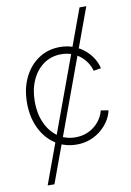

<svg xmlns="http://www.w3.org/2000/svg" viewBox="-101 -796 725 1061"><g transform="rotate(-10 262.0 -265.0)"><path d="M78.1 204.1 422.4 -734.4H460.4L116.2 204.1ZM276.9 9.3Q209 9.3 156.5 -25.9Q104 -61 74.5 -122.8Q44.9 -184.6 44.9 -263.7Q44.9 -343.8 74.5 -405.3Q104 -466.8 156.5 -502.2Q209 -537.6 276.9 -537.6Q318.8 -537.6 353.5 -524.2Q388.2 -510.7 414.6 -488.3Q440.9 -465.8 457.8 -438.5Q474.6 -411.1 480.5 -382.8L438.5 -376Q433.1 -397.5 420.2 -418.7Q407.2 -439.9 386.7 -457.8Q366.2 -475.6 338.6 -486.3Q311 -497.1 276.9 -497.1Q220.7 -497.1 178.2 -466.8Q135.7 -436.5 112.1 -384Q88.4 -331.5 88.4 -263.7Q88.4 -196.3 112.1 -143.8Q135.7 -91.3 178.2 -61.3Q220.7 -31.2 276.9 -31.2Q311 -31.2 338.6 -42Q366.2 -52.7 387 -70.6Q407.7 -88.4 420.9 -110.1Q434.1 -131.8 439 -153.3L481.4 -146.5Q475.6 -118.2 458.7 -90.8Q441.9 -63.5 415.3 -40.8Q388.7 -18.1 353.8 -4.4Q318.8 9.3 276.9 9.3Z"/></g></svg>

Font: Inter 24pt ExtraLight
Style: Regular
Weight: 250
Designer: Rasmus Andersson
Foundry: rsms
Version: Version 4.001;git-66647c0bb